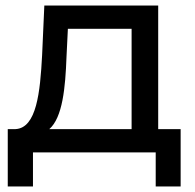

<svg xmlns="http://www.w3.org/2000/svg" viewBox="-20 -550 704 693"><path d="M551 -84V-530H140L132 -351C125 -217 112 -88 36 -84H8V123H99V0H542V123H632V-84ZM220 -344 225 -446H455V-84H158C206 -126 216 -234 220 -344Z"/></svg>

Font: AWKNG-Font Medium
Style: Regular
Weight: 500
Designer: Awakening Church
Foundry: Awakening Church
Version: Version 1.700;PS 001.700;hotconv 1.0.88;makeotf.lib2.5.64775